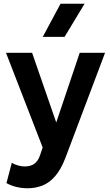

<svg xmlns="http://www.w3.org/2000/svg" viewBox="-20 -782 588 1026"><path d="M127.5 224Q98 224 69.5 217.5Q41 211 14.5 196.5L43 88Q58.5 97.5 77.5 102.5Q96.5 107.5 112 107.5Q144 107.5 164 92.8Q184 78 194.5 46L208 6L12 -500H151.5L280.5 -127.5L406 -500H541.5L328.5 64.5Q304.5 125.5 274 160.2Q243.5 195 206.8 209.5Q170 224 127.5 224ZM208.5 -585 303.5 -762H432L325 -585Z"/></svg>

Font: Geologica Cursive Medium
Style: Regular
Weight: 500
Designer: Sindre Bremnes, Frode Helland
Foundry: Monokrom Skriftforlag AS
Version: Version 1.010;gftools[0.9.28]